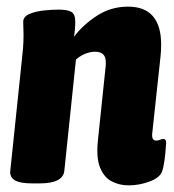

<svg xmlns="http://www.w3.org/2000/svg" viewBox="-20 -551 525 579"><path d="M368 8Q340 8 317 -4Q294 -16 282 -45Q270 -74 275 -125L298 -345Q299 -351 299 -355Q299 -359 299 -364Q299 -395 267 -395Q251 -395 235 -388Q219 -381 209 -371L174 -36Q170 2 100 2H76Q40 2 24.5 -7.5Q9 -17 11 -36L46 -371Q48 -387 49.5 -406.5Q51 -426 51 -446Q51 -455 50.5 -464.5Q50 -474 50 -485Q50 -501 69 -509Q88 -517 113 -519.5Q138 -522 156 -522Q184 -522 195.5 -515Q207 -508 207 -485Q207 -463 203 -440Q231 -477 273 -504Q315 -531 366 -531Q466 -531 466 -416Q466 -398 464 -380L439 -148Q437 -127 451 -127Q457 -127 462.5 -129.5Q468 -132 473 -132Q478 -132 480 -127Q482 -122 480 -107Q479 -89 476 -67Q473 -45 468 -32Q460 -14 429.5 -3Q399 8 368 8Z"/></svg>

Font: Asap Condensed Condensed ExtraBold
Style: Italic
Weight: 800
Width: 3
Italic angle: -6°
Designer: Pablo Cosgaya
Foundry: Omnibus-Type
Version: Version 3.001; ttfautohint (v1.8.4.7-5d5b)